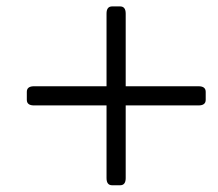

<svg xmlns="http://www.w3.org/2000/svg" viewBox="-20 -647 665 587"><path d="M84 -324.7Q62 -324.7 62 -341.8V-366.2Q62 -383.3 84 -383.3H305.7V-605.5Q305.7 -627.4 322.8 -627.4H347.2Q364.3 -627.4 364.3 -605.5V-383.3H586.9Q608.9 -383.3 608.9 -366.2V-341.8Q608.9 -324.7 586.9 -324.7H364.3V-102.5Q364.3 -80.6 347.2 -80.6H322.8Q305.7 -80.6 305.7 -102.5V-324.7Z"/></svg>

Font: Istok Web
Style: Italic
Weight: 400
Italic angle: -13°
Designer: Andrey V. Panov
Foundry: Andrey V. Panov
Version: Version 1.0.2g